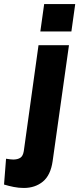

<svg xmlns="http://www.w3.org/2000/svg" viewBox="-104 -717 393 952"><path d="M14 215Q-11 215 -36 210Q-61 205 -84 198L-74 70Q-63 72 -53 73Q-43 74 -38 74Q-17 74 -3.5 65.5Q10 57 14 32L87 -493H238L157 82Q147 152 108.5 183.5Q70 215 14 215ZM96 -561 115 -697H269L250 -561Z"/></svg>

Font: Hanken Grotesk Black
Style: Italic
Weight: 900
Italic angle: -8°
Designer: Alfredo Marco Pradil
Foundry: Hanken Design Co.
Version: Version 3.013